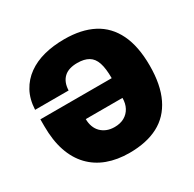

<svg xmlns="http://www.w3.org/2000/svg" viewBox="-156 -865 1052 1042"><g transform="rotate(-30 370.5 -344.0)"><path d="M370 12Q294 12 233 -10.5Q172 -33 129 -78Q86 -123 63.5 -189.5Q41 -256 41 -345V-388H488Q488 -449 476 -485Q464 -521 437 -537Q410 -553 367 -553Q340 -553 319 -546.5Q298 -540 283.5 -526.5Q269 -513 261 -493.5Q253 -474 252 -447H42Q45 -512 71 -559.5Q97 -607 141 -638.5Q185 -670 243 -685Q301 -700 370 -700Q477 -700 550.5 -661.5Q624 -623 662.5 -544Q701 -465 701 -344Q701 -224 662.5 -144.5Q624 -65 550.5 -26.5Q477 12 370 12ZM370 -150Q406 -150 431.5 -164.5Q457 -179 471 -205Q485 -231 485 -266H255Q255 -240 263 -218.5Q271 -197 286 -182Q301 -167 322 -158.5Q343 -150 370 -150Z"/></g></svg>

Font: Archivo SemiCondensed Black
Style: Regular
Weight: 900
Width: 4
Designer: Hector Gatti
Foundry: Omnibus-Type
Version: Version 2.001